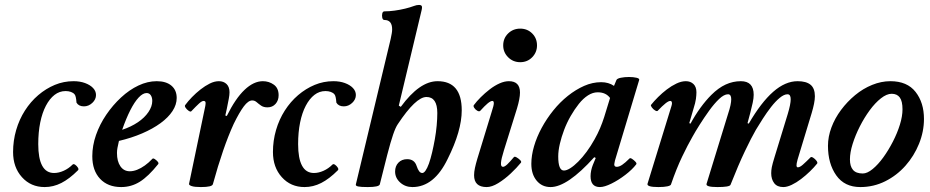

<svg xmlns="http://www.w3.org/2000/svg" viewBox="-20 -745 3768 778"><path d="M161 13Q105 13 69 -27Q33 -67 33 -129Q33 -175 45.5 -218Q58 -261 81 -297Q104 -333 135 -359.5Q166 -386 202 -401Q238 -416 278 -416Q304 -416 324.5 -408.5Q345 -401 357 -388.5Q369 -376 369 -360Q369 -342 354 -328Q339 -314 320 -314Q299 -314 290 -329Q289 -343 287 -351.5Q285 -360 282 -363Q277 -369 267.5 -372.5Q258 -376 246 -376Q221 -376 201 -360.5Q181 -345 166 -316.5Q151 -288 143 -248.5Q135 -209 135 -161Q135 -103 151 -73.5Q167 -44 199 -44Q218 -44 238 -53Q258 -62 274 -78Q278 -82 284.5 -77.5Q291 -73 295.5 -66Q300 -59 296 -55Q261 -20 228.5 -3.5Q196 13 161 13Z M471 13Q417 13 385.5 -20.5Q354 -54 354 -112Q354 -155 369 -198Q384 -241 410.5 -280Q437 -319 470.5 -350Q504 -381 541 -398.5Q578 -416 615 -416Q653 -416 674.5 -398Q696 -380 696 -348Q696 -321 679 -295Q662 -269 630.5 -246Q599 -223 556 -204.5Q513 -186 462 -174Q458 -156 456 -146Q454 -136 454 -125Q454 -91 468 -71Q482 -51 506 -51Q520 -51 535.5 -57Q551 -63 567 -74.5Q583 -86 597 -101Q600 -105 607 -100.5Q614 -96 619 -90Q624 -84 621 -80Q581 -30 546.5 -8.5Q512 13 471 13ZM475 -219Q511 -231 538.5 -249.5Q566 -268 581.5 -291Q597 -314 597 -336Q597 -350 591 -359Q585 -368 574 -368Q559 -368 542 -350Q525 -332 508 -298.5Q491 -265 475 -219Z M794 13Q768 13 756.5 9Q745 5 746 0L812 -316Q813 -322 813 -324.5Q813 -327 813 -329Q813 -332 811 -334Q809 -336 805 -336Q798 -336 786.5 -325.5Q775 -315 755 -294Q752 -291 744.5 -296Q737 -301 732 -308.5Q727 -316 731 -320Q742 -335 758 -351.5Q774 -368 792.5 -382.5Q811 -397 830 -406.5Q849 -416 867 -416Q886 -416 898 -404.5Q910 -393 910 -371Q910 -360 907 -344.5Q904 -329 899 -304L893 -277L899 -275Q934 -346 971 -381Q1008 -416 1045 -416Q1070 -416 1089.5 -402Q1109 -388 1109 -359Q1109 -338 1096.5 -324Q1084 -310 1064 -310Q1048 -310 1038 -317Q1028 -324 1020 -331Q1012 -338 1002 -338Q986 -338 968 -314Q950 -290 927 -243Q905 -195 884 -134Q863 -73 843 0Q842 7 829.5 10Q817 13 794 13Z M1214 13Q1158 13 1122 -27Q1086 -67 1086 -129Q1086 -175 1098.5 -218Q1111 -261 1134 -297Q1157 -333 1188 -359.5Q1219 -386 1255 -401Q1291 -416 1331 -416Q1357 -416 1377.5 -408.5Q1398 -401 1410 -388.5Q1422 -376 1422 -360Q1422 -342 1407 -328Q1392 -314 1373 -314Q1352 -314 1343 -329Q1342 -343 1340 -351.5Q1338 -360 1335 -363Q1330 -369 1320.5 -372.5Q1311 -376 1299 -376Q1274 -376 1254 -360.5Q1234 -345 1219 -316.5Q1204 -288 1196 -248.5Q1188 -209 1188 -161Q1188 -103 1204 -73.5Q1220 -44 1252 -44Q1271 -44 1291 -53Q1311 -62 1327 -78Q1331 -82 1337.5 -77.5Q1344 -73 1348.5 -66Q1353 -59 1349 -55Q1314 -20 1281.5 -3.5Q1249 13 1214 13Z M1470 13Q1442 13 1431 10.5Q1420 8 1422 2L1563 -587Q1566 -601 1567.5 -610Q1569 -619 1569 -626Q1569 -664 1538 -664Q1531 -664 1529 -673Q1527 -682 1529 -690.5Q1531 -699 1538 -699Q1557 -699 1579 -702Q1601 -705 1621.5 -710Q1642 -715 1658 -721Q1663 -723 1668 -724Q1673 -725 1678 -725Q1690 -725 1690 -716Q1690 -712 1689.5 -709Q1689 -706 1688 -702L1596 -317L1604 -312Q1680 -416 1753 -416Q1851 -416 1851 -298Q1851 -215 1794 -101Q1739 13 1651 13Q1622 13 1601.5 -5.5Q1581 -24 1581 -50Q1581 -72 1594.5 -86Q1608 -100 1630 -100Q1659 -100 1668 -73Q1673 -58 1678.5 -51Q1684 -44 1691 -44Q1704 -44 1718 -82Q1725 -102 1731 -127.5Q1737 -153 1742 -181Q1747 -209 1749.5 -236.5Q1752 -264 1752 -287Q1752 -352 1708 -352Q1665 -352 1592 -242Q1583 -229 1573 -200Q1563 -171 1549 -117L1519 2Q1516 13 1470 13Z M1952 13Q1901 13 1901 -35Q1901 -48 1904.5 -64.5Q1908 -81 1914 -101L1973 -294Q1981 -318 1981 -327Q1981 -336 1975 -336Q1968 -336 1956 -326Q1944 -316 1926 -296Q1922 -292 1914.5 -296Q1907 -300 1902 -307.5Q1897 -315 1900 -319Q1911 -334 1928 -351Q1945 -368 1964.5 -383Q1984 -398 2004 -407Q2024 -416 2042 -416Q2087 -416 2087 -370Q2087 -358 2084 -342Q2081 -326 2075 -306L2022 -136Q2011 -101 2010 -85Q2009 -69 2018 -69Q2025 -69 2035.5 -79Q2046 -89 2062 -108Q2065 -112 2073 -107.5Q2081 -103 2087.5 -96.5Q2094 -90 2091 -86Q2074 -65 2049.5 -42Q2025 -19 1999 -3Q1973 13 1952 13ZM2088 -493Q2059 -493 2039 -513Q2019 -533 2019 -561Q2019 -590 2039 -609.5Q2059 -629 2088 -629Q2117 -629 2136.5 -609.5Q2156 -590 2156 -561Q2156 -533 2136.5 -513Q2117 -493 2088 -493Z M2211 13Q2176 13 2154.5 -13Q2133 -39 2133 -81Q2133 -115 2144 -152.5Q2155 -190 2175 -227Q2195 -264 2222 -297.5Q2249 -331 2281 -356.5Q2313 -382 2347 -397Q2381 -412 2416 -412Q2446 -412 2468 -397L2478 -421Q2481 -427 2496 -430Q2511 -433 2528.5 -433Q2546 -433 2559 -430Q2572 -427 2570 -421L2472 -95Q2471 -88 2470 -85Q2469 -82 2469 -79Q2469 -69 2479 -69Q2489 -69 2501 -77Q2513 -85 2531 -103Q2534 -106 2541.5 -101Q2549 -96 2555 -89.5Q2561 -83 2558 -79Q2542 -58 2514 -36.5Q2486 -15 2457.5 -1Q2429 13 2411 13Q2392 13 2382.5 2Q2373 -9 2373 -31Q2373 -42 2375.5 -54Q2378 -66 2382 -76L2394 -105L2388 -108Q2279 13 2211 13ZM2265 -54Q2276 -54 2291 -63.5Q2306 -73 2323 -90Q2340 -107 2357 -130Q2374 -153 2389 -180Q2402 -203 2411.5 -225.5Q2421 -248 2428 -270L2452 -348Q2435 -371 2402 -371Q2382 -371 2362.5 -358.5Q2343 -346 2325.5 -324Q2308 -302 2292.5 -275Q2277 -248 2266 -219Q2255 -190 2248.5 -162Q2242 -134 2242 -111Q2242 -54 2265 -54Z M2648 13Q2599 13 2604 -1L2701 -316Q2704 -325 2702.5 -330.5Q2701 -336 2696 -336Q2689 -336 2676.5 -326Q2664 -316 2645 -296Q2642 -293 2634.5 -297.5Q2627 -302 2621.5 -309.5Q2616 -317 2618 -320Q2630 -335 2646.5 -351.5Q2663 -368 2682 -382.5Q2701 -397 2721 -406.5Q2741 -416 2759 -416Q2778 -416 2790 -404.5Q2802 -393 2802 -371Q2802 -360 2800 -344.5Q2798 -329 2790 -304L2773 -246L2778 -244Q2797 -279 2818.5 -308.5Q2840 -338 2862 -360Q2891 -389 2920.5 -402.5Q2950 -416 2982 -416Q3034 -416 3034 -361Q3034 -347 3030 -328.5Q3026 -310 3020 -287L3009 -246L3014 -244Q3064 -330 3113 -373Q3162 -416 3212 -416Q3247 -416 3264.5 -401.5Q3282 -387 3282 -355Q3282 -342 3278.5 -324.5Q3275 -307 3269 -287L3212 -99Q3207 -81 3207.5 -74Q3208 -67 3213 -67Q3221 -67 3233 -77.5Q3245 -88 3264 -107Q3267 -111 3275 -106Q3283 -101 3288.5 -93.5Q3294 -86 3291 -82Q3279 -67 3262 -50.5Q3245 -34 3226 -19.5Q3207 -5 3188 4Q3169 13 3154 13Q3129 13 3117 -3Q3105 -19 3105 -43Q3105 -55 3107.5 -68Q3110 -81 3119 -110L3172 -283Q3178 -303 3181 -318Q3184 -333 3184 -343Q3184 -363 3171 -363Q3157 -363 3139.5 -348.5Q3122 -334 3104.5 -311.5Q3087 -289 3071 -264Q3055 -239 3043 -219Q3025 -188 2998.5 -132.5Q2972 -77 2940 4Q2936 13 2887 13Q2839 13 2843 0L2930 -283Q2937 -304 2940 -318.5Q2943 -333 2943 -343Q2943 -363 2930 -363Q2914 -363 2894 -344Q2874 -325 2853.5 -296.5Q2833 -268 2815 -239.5Q2797 -211 2786 -191Q2767 -158 2744 -110Q2721 -62 2699 2Q2698 7 2684.5 10Q2671 13 2648 13Z M3466 13Q3402 13 3368.5 -34.5Q3335 -82 3335 -154Q3335 -191 3349 -228.5Q3363 -266 3388 -299.5Q3413 -333 3445 -359.5Q3477 -386 3514 -401Q3551 -416 3588 -416Q3656 -416 3690 -372.5Q3724 -329 3724 -263Q3724 -212 3704 -162.5Q3684 -113 3649 -73.5Q3614 -34 3567 -10.5Q3520 13 3466 13ZM3476 -42Q3494 -42 3516 -60Q3538 -78 3559 -107Q3580 -136 3598 -171Q3616 -206 3626.5 -240Q3637 -274 3637 -302Q3637 -335 3626 -350Q3615 -365 3593 -365Q3573 -365 3549.5 -346.5Q3526 -328 3504 -298Q3482 -268 3464 -232.5Q3446 -197 3435 -162Q3424 -127 3424 -99Q3424 -71 3436.5 -56.5Q3449 -42 3476 -42Z"/></svg>

Font: Junicode VF
Style: Italic
Weight: 400
Italic angle: -11°
Designer: Peter S. Baker
Version: Version 2.209